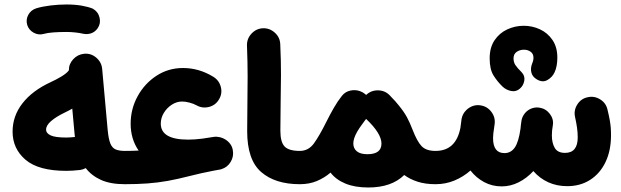

<svg xmlns="http://www.w3.org/2000/svg" viewBox="-20 -769 2769 856"><path d="M36.1 -182.1Q36.1 -251.5 79.8 -307.9Q123.5 -364.3 204.1 -401.9Q230 -413.6 254.2 -428.2Q278.3 -442.9 287.1 -455.6Q286.6 -483.4 306.4 -504.9Q326.2 -526.4 355 -529.3Q385.3 -532.2 408.9 -512.2Q432.6 -492.2 435.5 -461.9L460 -189.9Q463.9 -149.4 471.9 -129.4Q480 -109.4 495.6 -102.8Q511.2 -96.2 536.6 -96.2H537.1Q567.9 -96.2 589.4 -74.5Q610.8 -52.7 610.8 -22Q610.8 8.3 589.4 30.3Q567.9 52.2 537.1 52.2H536.6Q472.7 52.2 430.4 33.2Q388.2 14.2 362.3 -19.5Q350.6 -13.2 337.4 -11.2Q322.3 -9.3 304.7 -8.3Q287.1 -7.3 275.9 -7.3Q151.9 -7.3 94 -56.6Q36.1 -106 36.1 -182.1ZM185.5 -191.4Q185.5 -174.8 206.1 -165.3Q226.6 -155.8 275.9 -155.8Q282.2 -155.8 292.7 -156.5Q303.2 -157.2 314 -158.2Q313 -167.5 312 -177.2L302.2 -284.7Q286.1 -275.4 267.6 -266.6Q230 -248.5 207.8 -229.2Q185.5 -210 185.5 -191.4ZM101.1 -658.7Q94.7 -681.6 106.2 -702.9Q117.7 -724.1 141.6 -731.9Q168.9 -740.2 205.1 -744.6Q241.2 -749 276.9 -749Q314 -749 343.5 -743.9Q373 -738.8 393.6 -730.5Q417.5 -716.8 423.8 -690.7Q430.2 -664.6 415.5 -643.1Q403.3 -626 386 -620.4Q368.7 -614.7 350.1 -618.7Q335.9 -622.1 315.7 -624.3Q295.4 -626.5 276.9 -626.5Q244.1 -626.5 217.5 -624.5Q190.9 -622.6 174.3 -617.7Q151.4 -611.3 129.6 -623.5Q107.9 -635.7 101.1 -658.7Z M462.9 -22Q462.9 -52.7 484.9 -74.5Q506.8 -96.2 537.1 -96.2Q570.3 -96.2 598.1 -97.7Q562.5 -148.9 562.5 -217.3Q562.5 -283.2 593.5 -339.8Q624.5 -396.5 677.5 -431.2Q730.5 -465.8 795.9 -465.8Q866.7 -465.8 930.2 -427.2Q956.5 -411.6 964.4 -381.8Q972.2 -352.1 956.5 -326.2Q941.4 -299.8 911.6 -292.2Q881.8 -284.7 855.5 -299.8Q843.3 -306.6 825 -311.5Q806.6 -316.4 792 -316.4Q767.6 -316.4 745.8 -302.2Q724.1 -288.1 710.4 -265.6Q696.8 -243.2 696.8 -217.8Q696.8 -146.5 818.8 -146.5Q847.2 -146.5 882.3 -150.9Q905.3 -154.8 932.6 -158.7Q946.8 -160.6 960.9 -157.2Q973.1 -154.3 984.4 -147.5Q984.4 -147.5 984.4 -147.5Q984.9 -147.5 984.9 -147Q997.6 -139.2 1006.6 -127Q1015.6 -114.7 1018.1 -98.6Q1022.9 -71.3 1008.3 -47.1Q993.7 -22.9 967.8 -15.1Q966.8 -14.6 965.8 -14.6Q965.8 -14.6 965.8 -14.2Q963.4 -13.7 960.9 -13.2Q946.3 -10.3 928.7 -7.3Q875.5 2.9 824.2 16.1Q772.9 29.3 728.3 37.4Q683.6 45.4 637.7 48.8Q591.8 52.2 537.1 52.2Q506.8 52.2 484.9 30.3Q462.9 8.3 462.9 -22Z M1082 -184.1Q1082 -249 1083 -307.9Q1084 -366.7 1084 -428.7Q1084 -490.7 1081.1 -565.4Q1080.1 -596.2 1101.1 -618.9Q1122.1 -641.6 1152.3 -643.1Q1182.6 -644 1205.6 -623Q1228.5 -602.1 1229.5 -571.3Q1232.9 -498 1232.7 -435.3Q1232.4 -372.6 1231.2 -312.5Q1230 -252.4 1230 -186Q1230 -135.7 1248.8 -116Q1267.6 -96.2 1316.4 -96.2H1316.9Q1347.7 -96.2 1369.1 -74.5Q1390.6 -52.7 1390.6 -22Q1390.6 8.3 1369.1 30.3Q1347.7 52.2 1316.9 52.2H1316.4Q1207 52.2 1144.5 -2Q1082 -56.2 1082 -184.1Z M1242.7 -22Q1242.7 -52.7 1264.6 -74.5Q1286.6 -96.2 1316.9 -96.2Q1355.5 -96.2 1379.9 -130.1Q1404.3 -164.1 1434.6 -225.1Q1451.2 -258.3 1468.3 -288.1Q1485.4 -317.9 1503.4 -340.3L1504.9 -342.3Q1519.5 -360.4 1542.2 -365.2Q1564.9 -370.1 1585.9 -362.3Q1598.1 -357.9 1607.9 -349.6Q1610.4 -347.7 1612.3 -345.7Q1634.8 -366.7 1665.5 -366.2Q1696.3 -365.7 1717.3 -344.2Q1720.7 -340.8 1723.6 -337.4Q1743.2 -317.9 1758.8 -297.9Q1781.2 -270.5 1794.2 -246.6Q1807.1 -222.7 1819.3 -190.9Q1839.4 -138.7 1859.6 -117.4Q1879.9 -96.2 1921.4 -96.2H1921.9Q1952.6 -96.2 1974.1 -74.5Q1995.6 -52.7 1995.6 -22Q1995.6 8.3 1974.1 30.3Q1952.6 52.2 1921.9 52.2H1921.4Q1876 52.2 1841.6 41Q1807.1 29.8 1782.2 11.2Q1725.6 66.9 1622.1 66.9Q1562.5 66.9 1520.3 49.6Q1478 32.2 1453.6 0.5Q1427.2 23.4 1393.3 37.8Q1359.4 52.2 1316.9 52.2Q1286.6 52.2 1264.6 30.3Q1242.7 8.3 1242.7 -22ZM1555.2 -129.4Q1555.2 -107.4 1570.8 -94.5Q1586.4 -81.5 1618.2 -81.5Q1680.7 -81.5 1680.7 -128.9Q1680.7 -173.8 1612.8 -238.3L1612.3 -238.8Q1608.9 -234.4 1605.5 -230Q1598.1 -220.7 1592.3 -211.9Q1581.1 -196.8 1572.3 -181.6Q1555.2 -151.4 1555.2 -129.4Z M1847.7 -22Q1847.7 -52.7 1869.6 -74.5Q1891.6 -96.2 1921.9 -96.2Q2012.7 -96.2 2032.7 -199.2Q2034.2 -213.9 2037.6 -236.8V-237.8Q2038.1 -238.3 2038.1 -239.3Q2038.1 -239.3 2038.1 -239.7Q2042 -261.2 2058.1 -277.3Q2058.6 -277.8 2059.1 -278.3Q2059.1 -278.3 2059.1 -278.3Q2071.3 -290.5 2087.9 -296.4Q2104.5 -302.2 2122.1 -299.3Q2152.3 -294.9 2170.9 -270Q2189.5 -245.1 2185.1 -214.8Q2180.7 -186.5 2179.4 -173.8Q2178.2 -161.1 2178.2 -153.3Q2178.2 -86.4 2229 -86.4Q2257.8 -86.4 2275.1 -111.3Q2292.5 -136.2 2300.8 -196.8Q2301.8 -210.9 2304.7 -229.5Q2306.6 -243.2 2314 -255.4Q2314 -255.9 2314.5 -255.9Q2314.9 -256.3 2314.9 -256.8Q2325.2 -273.4 2343 -282.5Q2360.8 -291.5 2380.9 -289.6Q2382.3 -289.6 2383.8 -289.1H2384.8Q2413.6 -284.7 2431.4 -261.2Q2449.2 -237.8 2444.8 -210.9Q2443.4 -198.7 2441.4 -187Q2440.4 -175.8 2440.4 -165.5Q2440.4 -131.3 2453.4 -109.4Q2466.3 -87.4 2499 -87.4Q2555.7 -87.4 2555.7 -156.7Q2555.7 -178.2 2552.5 -200.4Q2549.3 -222.7 2543.9 -246.6Q2537.1 -276.4 2553.5 -302.7Q2569.8 -329.1 2599.6 -335.4Q2629.4 -342.3 2655.8 -325.9Q2682.1 -309.6 2688.5 -279.8Q2695.3 -252 2698.5 -233.6Q2701.7 -215.3 2702.9 -200.2Q2704.1 -185.1 2704.1 -166Q2704.1 -97.7 2679.7 -46.6Q2655.3 4.4 2611.3 32.7Q2567.4 61 2508.8 61Q2462.4 61 2424.1 43.5Q2385.7 25.9 2357.9 -6.3Q2328.1 25.9 2292 43.9Q2255.9 62 2216.8 62Q2173.8 62 2138.2 42.7Q2102.5 23.4 2077.6 -8.8Q2045.4 19.5 2005.9 35.9Q1966.3 52.2 1921.9 52.2Q1891.6 52.2 1869.6 30.3Q1847.7 8.3 1847.7 -22ZM2163.1 -508.8Q2163.1 -557.1 2184.8 -589.4Q2206.5 -621.6 2241 -637.7Q2275.4 -653.8 2314 -654.1Q2352.5 -654.3 2387 -638.4Q2421.4 -622.6 2443.1 -590.8Q2464.8 -559.1 2464.8 -511.7Q2464.8 -494.6 2461.9 -477.3Q2459 -460 2452.1 -445.8Q2441.9 -424.3 2420.4 -412.1Q2398.9 -399.9 2373.5 -415Q2354 -426.3 2349.1 -445.3Q2344.2 -464.4 2352.5 -485.8Q2358.4 -499 2358.4 -511.7Q2358.4 -529.8 2345 -538.8Q2331.5 -547.9 2314 -547.4Q2296.4 -546.9 2283 -537.4Q2269.5 -527.8 2269.5 -508.8Q2269.5 -492.2 2277.3 -479.7Q2285.2 -467.3 2306.2 -446.3Q2321.3 -430.2 2317.4 -408.7Q2313.5 -387.2 2297.9 -374Q2281.2 -358.9 2259 -363.3Q2236.8 -367.7 2220.7 -382.8Q2197.8 -404.8 2180.4 -432.4Q2163.1 -460 2163.1 -508.8Z"/></svg>

Font: Mikhak-FD ExtraBold
Style: Regular
Weight: 800
Designer: Amin Abedi
Version: Version 3.2